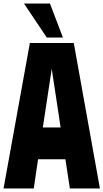

<svg xmlns="http://www.w3.org/2000/svg" viewBox="-24 -1060 582 1080"><path d="M166 0 190 -164H344L369 0H538L391 -818H144L-4 0ZM267 -673 317 -343H217ZM257 -1040H111L239 -849H330Z"/></svg>

Font: Ranchers
Style: Regular
Weight: 400
Designer: Pablo Impallari, Brenda Gallo
Foundry: Pablo Impallari, Brenda Gallo
Version: Version 1.000